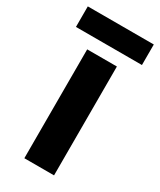

<svg xmlns="http://www.w3.org/2000/svg" viewBox="-195 -772 696 834"><g transform="rotate(30 152.5 -354.5)"><path d="M227 0H78V-546H227ZM318 -709V-606H-13V-709Z"/></g></svg>

Font: Noto Sans Cham
Style: Bold
Weight: 700
Version: Version 2.002